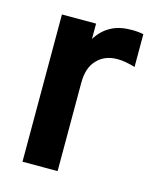

<svg xmlns="http://www.w3.org/2000/svg" viewBox="-87 -593 532 655"><g transform="rotate(15 179.0 -265.5)"><path d="M174.8 -520V-465.8Q194.3 -498 226.1 -515.1Q255.4 -530.8 297.9 -530.8Q322.3 -530.8 339.8 -526.9V-411.1Q303.7 -421.9 277.8 -421.9Q232.4 -421.9 206.1 -394Q178.2 -366.2 178.2 -312V0H54.2V-520Z"/></g></svg>

Font: D-DIN-PRO
Style: Bold
Weight: 700
Designer: Charles Nix
Foundry: Datto Inc.
Version: Version 1.000;hotconv 1.0.109;makeotfexe 2.5.65596